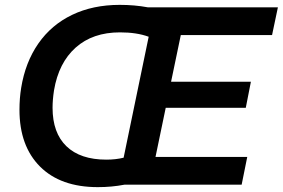

<svg xmlns="http://www.w3.org/2000/svg" viewBox="-20 -759 1162 789"><path d="M60 -308Q60 -355 67 -398Q84 -503 137.5 -580Q191 -657 276.5 -698Q362 -739 472 -739Q533 -739 587 -729H1122L1098 -615H723L683 -423H1011L990 -316H661L619 -114H996L973 0H491Q439 10 382 10Q229 10 144.5 -74.5Q60 -159 60 -308ZM488 -111 591 -608Q542 -626 473 -626Q361 -626 291 -563.5Q221 -501 202 -388Q196 -349 196 -316Q196 -213 253 -158Q310 -103 417 -103Q456 -103 488 -111Z"/></svg>

Font: Mona Sans SemiBold
Style: Italic
Weight: 600
Italic angle: -11.7°
Designer: Deni Anggara
Foundry: GitHub
Version: Version 2.000